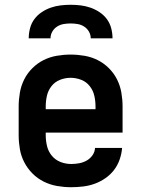

<svg xmlns="http://www.w3.org/2000/svg" viewBox="-20 -770 590 802"><path d="M277 12Q248 12 219 7Q190 2 163.5 -11Q137 -24 116 -45Q95 -66 81.5 -92Q68 -118 63 -147Q58 -176 58 -205V-325Q58 -354 63 -383Q68 -412 81 -438Q94 -464 115 -485Q136 -506 162 -519Q188 -532 217 -537Q246 -542 275 -542Q304 -542 333 -537Q362 -532 388 -519Q414 -506 435 -485Q456 -464 469 -438Q482 -412 487 -383Q492 -354 492 -325V-216H171V-205Q171 -182 176.5 -159.5Q182 -137 196.5 -119.5Q211 -102 232.5 -93.5Q254 -85 277 -85Q294 -85 310.5 -88Q327 -91 341.5 -99Q356 -107 366 -121Q376 -135 377 -152H490Q488 -127 479.5 -103Q471 -79 456 -59.5Q441 -40 420 -25.5Q399 -11 375.5 -2.5Q352 6 327 9Q302 12 277 12ZM171 -314H379V-325Q379 -348 374 -370Q369 -392 355 -410Q341 -428 319.5 -436.5Q298 -445 275 -445Q252 -445 230.5 -436.5Q209 -428 195 -410Q181 -392 176 -370Q171 -348 171 -325ZM100 -610Q100 -631 105.5 -652Q111 -673 123.5 -690Q136 -707 154 -719Q172 -731 192 -738Q212 -745 233 -747.5Q254 -750 275 -750Q296 -750 317 -747.5Q338 -745 358 -738Q378 -731 396 -719Q414 -707 426.5 -690Q439 -673 444.5 -652Q450 -631 450 -610H359Q359 -625 351.5 -638Q344 -651 331.5 -659Q319 -667 304.5 -669.5Q290 -672 275 -672Q260 -672 245.5 -669.5Q231 -667 218.5 -659Q206 -651 198.5 -638Q191 -625 191 -610Z"/></svg>

Font: Lode Term
Style: Bold
Weight: 700
Monospace: yes
Designer: Belleve Invis
Foundry: Belleve Invis
Version: Version 29.2.0